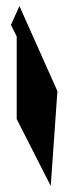

<svg xmlns="http://www.w3.org/2000/svg" viewBox="-20 -800 239 632"><path d="M16 -718 35 -680V-408L147 -188L169 -500L44 -780Z"/></svg>

Font: bitstorm
Style: ulcn
Weight: 400
Version: Version 0.2